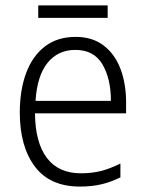

<svg xmlns="http://www.w3.org/2000/svg" viewBox="-20 -678 536 708"><path d="M259 -542Q321 -542 362.5 -510Q404 -478 424.5 -423.5Q445 -369 445 -300V-260H109Q110 -152 153 -95.5Q196 -39 278 -39Q319 -39 352.5 -47.5Q386 -56 424 -75V-24Q390 -7 354.5 1.5Q319 10 275 10Q164 10 108.5 -64Q53 -138 53 -263Q53 -346 76.5 -409Q100 -472 146 -507Q192 -542 259 -542ZM258 -494Q194 -494 155.5 -446.5Q117 -399 111 -306H389Q389 -388 357.5 -441Q326 -494 258 -494ZM377 -658V-612H121V-658Z"/></svg>

Font: Noto Sans Kannada SemiCondensed Light
Style: Regular
Weight: 300
Width: 4
Designer: Jelle Bosma - Monotype Design Team
Foundry: Monotype Imaging Inc.
Version: Version 2.005; ttfautohint (v1.8.4.7-5d5b)